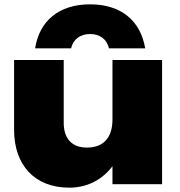

<svg xmlns="http://www.w3.org/2000/svg" viewBox="-20 -850 832 886"><path d="M728 0V-573H499V-299C499 -215 458 -169 381 -169C312 -169 274 -210 274 -284V-573H45V-251C45 -89 139 16 300 16C378 16 449 -17 499 -83V0ZM650 -627C629 -753 540 -830 396 -830C251 -830 162 -753 142 -627H308C318 -669 350 -693 396 -693C441 -693 473 -669 483 -627Z"/></svg>

Font: Bounded ExtBd
Style: Regular
Weight: 800
Designer: Vlad Churkin
Version: Version 3.0